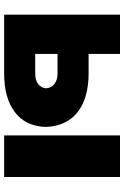

<svg xmlns="http://www.w3.org/2000/svg" viewBox="140 -724 585 904"><g transform="rotate(90 432.0 -272.5)"><path d="M326.7 0H49.7V-545.5H234.4V-397.7H326.7Q381.7 -397.7 427.4 -385.3Q473 -372.9 506 -347.8Q539.1 -322.8 557.7 -284.8Q576.3 -246.8 578.1 -196Q575.3 -100.9 508.5 -50.4Q442.1 0 326.7 0ZM813.9 0H617.9V-545.5H813.9ZM326.7 -146.3Q358 -146.3 376.2 -160.2Q394.5 -174 396.3 -197.4Q394.2 -223.4 375 -237.4Q355.8 -251.4 326.7 -251.4H234.4V-146.3Z"/></g></svg>

Font: Linik Sans Black
Style: Regular
Weight: 900
Designer: Fonts by Rasmus Andersson / Changes by Cristiano Sobral with parts from Marc Monis
Foundry: rsms
Version: Version 3.020; ttfautohint (v1.6)